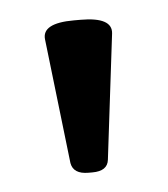

<svg xmlns="http://www.w3.org/2000/svg" viewBox="-31 -732 255 291"><g transform="rotate(-5 96.0 -586.0)"><path d="M93 -470Q70 -470 67 -487L45 -677Q42 -702 91 -702H101Q150 -702 147 -677L124 -487Q122 -470 99 -470Z"/></g></svg>

Font: Asap Medium
Style: Regular
Weight: 500
Designer: Pablo Cosgaya
Foundry: Omnibus-Type
Version: Version 3.001; ttfautohint (v1.8.3)